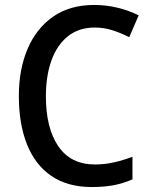

<svg xmlns="http://www.w3.org/2000/svg" viewBox="-20 -744 608 774"><path d="M362 -633Q298 -633 254 -598Q210 -563 187.5 -500.5Q165 -438 165 -356Q165 -228 215 -154.5Q265 -81 363 -81Q402 -81 439.5 -89.5Q477 -98 514 -112V-21Q478 -5 439 2.5Q400 10 350 10Q253 10 187.5 -34.5Q122 -79 89 -161.5Q56 -244 56 -357Q56 -464 91 -546.5Q126 -629 193.5 -676.5Q261 -724 360 -724Q408 -724 453.5 -713Q499 -702 539 -682L501 -594Q470 -610 435 -621.5Q400 -633 362 -633Z"/></svg>

Font: Noto Sans Kannada SemiCondensed Medium
Style: Regular
Weight: 500
Width: 4
Designer: Jelle Bosma - Monotype Design Team
Foundry: Monotype Imaging Inc.
Version: Version 2.005; ttfautohint (v1.8.4.7-5d5b)